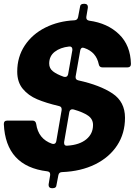

<svg xmlns="http://www.w3.org/2000/svg" viewBox="-24 -883 704 1003"><path d="M246 100Q238 100 233.5 94.5Q229 89 230 80L238 32V27Q238 14 223 12Q6 -14 -4 -235Q-4 -253 14 -253H146Q162 -253 165 -236Q176 -157 248 -132Q251 -131 255 -131Q267 -131 270 -145L298 -308V-313Q298 -326 284 -329Q216 -345 170 -364.5Q124 -384 95 -419Q66 -454 66 -509Q66 -586 105.5 -645.5Q145 -705 213 -739Q281 -773 365 -777Q381 -778 384 -794L394 -847Q395 -863 413 -863H419Q427 -863 431.5 -857.5Q436 -852 435 -843L427 -795V-790Q427 -778 442 -775Q538 -762 598 -704Q658 -646 660 -549Q660 -531 642 -531H511Q495 -531 492 -547Q479 -611 417 -632Q411 -634 409 -634Q398 -634 395 -619L371 -483V-479Q371 -466 386 -463Q499 -438 564 -394.5Q629 -351 629 -268Q629 -186 588 -123.5Q547 -61 473 -24.5Q399 12 301 16Q284 16 281 32L271 84Q270 100 252 100ZM316 -481Q329 -481 332 -496L354 -621V-625Q354 -633 349.5 -637Q345 -641 337 -640Q291 -635 262 -612.5Q233 -590 233 -551Q233 -526 252.5 -510.5Q272 -495 309 -482Q311 -481 316 -481ZM462 -230Q462 -261 436 -279Q410 -297 361 -311Q359 -312 354 -312Q341 -312 338 -297L311 -141V-136Q311 -120 328 -122Q391 -126 426.5 -155Q462 -184 462 -230Z"/></svg>

Font: Open Sauce Two ExtraBold Italic
Style: Regular
Weight: 800
Italic angle: -10°
Designer: Alfredo Marco Pradil
Foundry: Creative Sauce Fz LLC
Version: Version 1.477